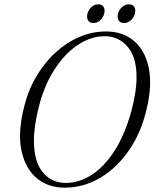

<svg xmlns="http://www.w3.org/2000/svg" viewBox="-20 -856 714 888"><path d="M470 -710.5Q548 -710.5 599.5 -666.8Q651 -623 667.8 -542.8Q684.5 -462.5 658.5 -353Q633.5 -244 577.2 -161.8Q521 -79.5 443.8 -33.8Q366.5 12 278 12Q203 12 150.5 -31.5Q98 -75 79.8 -156.8Q61.5 -238.5 89.5 -353.5Q107 -430.5 144 -495.5Q181 -560.5 232.2 -608.8Q283.5 -657 344.2 -683.8Q405 -710.5 470 -710.5ZM284.5 -10Q345.5 -10 403.2 -46.8Q461 -83.5 509 -157.5Q557 -231.5 588 -344Q611.5 -432 611.5 -498Q612 -590.5 570.5 -639.5Q529 -688.5 464 -688.5Q400 -688.5 339.5 -648Q279 -607.5 231.5 -533.8Q184 -460 159 -360Q147.5 -313.5 142 -274.2Q136.5 -235 137 -202Q137.5 -108 178 -59Q218.5 -10 284.5 -10ZM412 -749.5Q394.5 -749.5 387.2 -762Q380 -774.5 384.5 -793Q389.5 -811.5 403.2 -823.8Q417 -836 434.5 -836Q452 -836 459.2 -823.8Q466.5 -811.5 462 -793Q457 -774.5 443.2 -762Q429.5 -749.5 412 -749.5ZM553.5 -749.5Q536 -749.5 528.5 -762Q521 -774.5 526 -793Q530.5 -811.5 544.8 -823.8Q559 -836 576 -836Q594 -836 601.2 -823.8Q608.5 -811.5 604 -793Q599 -774.5 585 -762Q571 -749.5 553.5 -749.5Z"/></svg>

Font: Fraunces 144pt Soft Light
Style: Italic
Weight: 300
Italic angle: -16°
Version: Version 1.000;[b76b70a41]